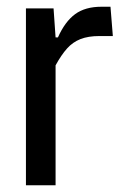

<svg xmlns="http://www.w3.org/2000/svg" viewBox="-20 -550 380 570"><path d="M57 0V-525H139L145 -439H152Q173 -486 203 -508Q233 -530 281 -530H308L315 -443H275Q242 -443 219 -434Q196 -425 179 -406Q162 -387 145 -356V0Z"/></svg>

Font: Hubot Sans Condensed ExtraLight
Style: Regular
Weight: 400
Version: Version 2.000